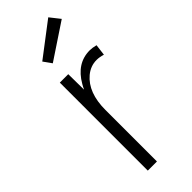

<svg xmlns="http://www.w3.org/2000/svg" viewBox="-235 -729 755 755"><g transform="rotate(-45 142.5 -351.5)"><path d="M129.9 0V-286.1Q129.9 -382.8 183.6 -427.7Q210.9 -450.2 244.1 -450.2Q260.7 -450.2 279.3 -444.3L285.2 -491.2Q265.6 -496.1 252 -496.1Q179.7 -496.1 137.7 -422.9Q131.8 -413.1 127 -402.3L126 -489.3H79.1V0ZM261.7 -661.1 228.5 -703.1 88.9 -596.7 113.3 -562.5Z"/></g></svg>

Font: Yaldevi Colombo Light
Style: Regular
Weight: 300
Designer: Sol Matas, Denzil Rajitha, Kosala Senevirathne and Pathum Egodawatta
Foundry: Mooniak
Version: Version 1.020 ; ttfautohint (v1.6)